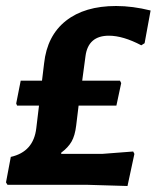

<svg xmlns="http://www.w3.org/2000/svg" viewBox="-30 -616 522 640"><path d="M370 -347 374 -339 358 -264H232L224 -198Q220 -164 208.5 -144Q197 -124 174 -107V-103H310L414 -111L418 -103L395 4L260 0H-5L-10 -8L6 -93Q82 -110 91 -189L100 -264H27L24 -271L39 -347H110L117 -405Q127 -497 189.5 -546.5Q252 -596 357 -596Q412 -596 472 -581L452 -472L441 -465Q380 -497 333 -497Q264 -497 255 -429L244 -347Z"/></svg>

Font: Alegreya Sans ExtraBold
Style: Italic
Weight: 800
Italic angle: -7°
Designer: Juan Pablo del Peral
Foundry: Huerta Tipografica
Version: Version 2.007